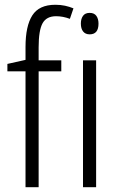

<svg xmlns="http://www.w3.org/2000/svg" viewBox="-20 -785 497 805"><path d="M237 -486H142V0H87V-486H11V-517L87 -534V-588Q87 -676 115.5 -720.5Q144 -765 212 -765Q234 -765 252.5 -761Q271 -757 288 -750L273 -706Q244 -717 215 -717Q175 -717 158.5 -687.5Q142 -658 142 -586V-532H237ZM356 -731Q375 -731 384 -718.5Q393 -706 393 -686Q393 -641 356 -641Q338 -641 328.5 -653Q319 -665 319 -686Q319 -706 328 -718.5Q337 -731 356 -731ZM383 -532V0H328V-532Z"/></svg>

Font: Noto Sans Condensed Light
Style: Regular
Weight: 300
Width: 3
Designer: Monotype Design Team
Foundry: Monotype Imaging Inc.
Version: Version 2.013; ttfautohint (v1.8.4.7-5d5b)